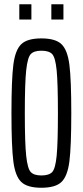

<svg xmlns="http://www.w3.org/2000/svg" viewBox="-20 -877 391 905"><path d="M34 -344Q34 -503 43 -572.5Q52 -642 80.5 -669Q109 -696 175 -696Q241 -696 269.5 -669Q298 -642 307 -572.5Q316 -503 316 -344Q316 -185 307 -115.5Q298 -46 269.5 -19Q241 8 175 8Q109 8 80.5 -19Q52 -46 43 -115.5Q34 -185 34 -344ZM253 -344Q253 -486 247 -546Q241 -606 226 -622Q211 -638 175 -638Q140 -638 125 -622Q110 -606 103.5 -546Q97 -486 97 -344Q97 -202 103.5 -142Q110 -82 125 -66Q140 -50 175 -50Q211 -50 226 -66Q241 -82 247 -142Q253 -202 253 -344ZM71 -785V-857H128V-785ZM222 -785V-857H279V-785Z"/></svg>

Font: Saira Ultra Condensed
Style: Regular
Weight: 400
Width: 1
Designer: Hector Gatti with collaboration of the Omnibus-Type team
Foundry: Omnibus-Type
Version: Version 1.001; ttfautohint (v1.8)